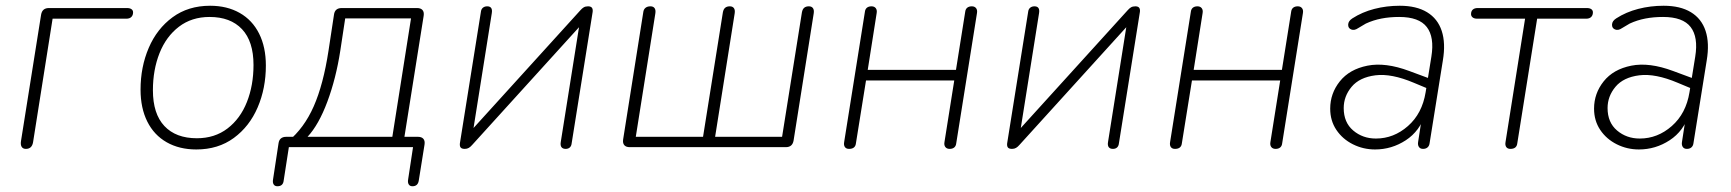

<svg xmlns="http://www.w3.org/2000/svg" viewBox="-20 -512 6024 668"><path d="M53 -21 123 -461Q127 -484 150 -484H422Q432 -484 437.5 -480Q443 -476 443 -469Q443 -459 437 -453Q431 -447 420 -447H163L95 -17Q91 6 70 6Q60 6 55.5 -1Q51 -8 53 -21Z M469 -200Q469 -279 497.5 -345.5Q526 -412 580.5 -452Q635 -492 711 -492Q770 -492 814 -467Q858 -442 881.5 -395Q905 -348 905 -284Q905 -205 876.5 -138.5Q848 -72 793.5 -32Q739 8 663 8Q604 8 560 -17Q516 -42 492.5 -89Q469 -136 469 -200ZM862 -286Q862 -368 822 -410.5Q782 -453 709 -453Q647 -453 602.5 -419Q558 -385 535 -327Q512 -269 512 -198Q512 -116 552 -73.5Q592 -31 665 -31Q727 -31 771.5 -65Q816 -99 839 -157Q862 -215 862 -286Z M930 112 949 -13Q952 -36 976 -36H1020L982 -20Q1038 -66 1071.5 -142Q1105 -218 1123 -336L1142 -461Q1145 -484 1169 -484H1431Q1444 -484 1450 -477Q1456 -470 1454 -457L1385 -23L1372 -36H1434Q1447 -36 1453 -29Q1459 -22 1457 -9L1437 116Q1434 136 1415 136Q1406 136 1402 129.5Q1398 123 1400 112L1417 0H985L967 116Q966 126 960.5 131Q955 136 945 136Q936 136 932 129.5Q928 123 930 112ZM1345 -36 1410 -448H1181L1164 -336Q1149 -239 1119 -158.5Q1089 -78 1050 -36Z M1580 -13 1653 -470Q1654 -480 1660 -485Q1666 -490 1675 -490Q1685 -490 1689 -484Q1693 -478 1691 -466L1622 -32H1596L1999 -476Q2005 -483 2011 -486.5Q2017 -490 2026 -490Q2035 -490 2039 -485.5Q2043 -481 2042 -471L1969 -14Q1968 -4 1962.5 1Q1957 6 1948 6Q1938 6 1933.5 0Q1929 -6 1931 -18L2000 -452H2026L1623 -8Q1617 -1 1611 2.5Q1605 6 1597 6Q1587 6 1583 1.5Q1579 -3 1580 -13Z M2148 -27 2218 -469Q2219 -479 2225.5 -484.5Q2232 -490 2243 -490Q2253 -490 2257.5 -483.5Q2262 -477 2260 -465L2192 -36H2426L2495 -469Q2497 -480 2503 -485Q2509 -490 2519 -490Q2529 -490 2533.5 -483.5Q2538 -477 2536 -465L2468 -36H2701L2770 -469Q2772 -480 2778 -485Q2784 -490 2794 -490Q2804 -490 2808.5 -483.5Q2813 -477 2811 -465L2741 -23Q2737 0 2714 0H2171Q2158 0 2152 -7Q2146 -14 2148 -27Z M2917 -18 2989 -470Q2990 -480 2996 -485Q3002 -490 3012 -490Q3022 -490 3027 -483.5Q3032 -477 3030 -466L2999 -269H3306L3338 -470Q3339 -480 3345 -485Q3351 -490 3361 -490Q3371 -490 3376 -483.5Q3381 -477 3379 -466L3307 -14Q3306 -4 3300 1Q3294 6 3284 6Q3274 6 3269 -0.5Q3264 -7 3266 -18L3300 -232H2993L2958 -14Q2957 -4 2951 1Q2945 6 2934 6Q2924 6 2919.5 -0.5Q2915 -7 2917 -18Z M3484 -13 3557 -470Q3558 -480 3564 -485Q3570 -490 3579 -490Q3589 -490 3593 -484Q3597 -478 3595 -466L3526 -32H3500L3903 -476Q3909 -483 3915 -486.5Q3921 -490 3930 -490Q3939 -490 3943 -485.5Q3947 -481 3946 -471L3873 -14Q3872 -4 3866.5 1Q3861 6 3852 6Q3842 6 3837.5 0Q3833 -6 3835 -18L3904 -452H3930L3527 -8Q3521 -1 3515 2.5Q3509 6 3501 6Q3491 6 3487 1.5Q3483 -3 3484 -13Z M4051 -18 4123 -470Q4124 -480 4130 -485Q4136 -490 4146 -490Q4156 -490 4161 -483.5Q4166 -477 4164 -466L4133 -269H4440L4472 -470Q4473 -480 4479 -485Q4485 -490 4495 -490Q4505 -490 4510 -483.5Q4515 -477 4513 -466L4441 -14Q4440 -4 4434 1Q4428 6 4418 6Q4408 6 4403 -0.5Q4398 -7 4400 -18L4434 -232H4127L4092 -14Q4091 -4 4085 1Q4079 6 4068 6Q4058 6 4053.5 -0.5Q4049 -7 4051 -18Z M4608 -134Q4608 -187 4641.5 -229Q4675 -271 4737.5 -283.5Q4800 -296 4883 -265L4964 -235L4959 -199L4899 -224Q4821 -257 4765.5 -250Q4710 -243 4682.5 -210Q4655 -177 4655 -136Q4655 -86 4688 -58Q4721 -30 4767 -30Q4829 -30 4878.5 -73.5Q4928 -117 4940 -191L4960 -315Q4971 -383 4944 -418Q4917 -453 4848 -453Q4815 -453 4786.5 -447.5Q4758 -442 4732 -430Q4719 -422 4705 -414Q4692 -405 4681 -409.5Q4670 -414 4670.5 -426.5Q4671 -439 4685 -448Q4719 -470 4761.5 -481Q4804 -492 4850 -492Q4908 -492 4945 -469.5Q4982 -447 4996 -404.5Q5010 -362 5000 -302L4954 -15Q4953 -5 4947 0.5Q4941 6 4931 6Q4921 6 4916.5 -1Q4912 -8 4914 -19L4929 -116H4939Q4920 -56 4871 -24Q4822 8 4764 8Q4723 8 4687 -10Q4651 -28 4629.5 -60Q4608 -92 4608 -134Z M5218 -18 5286 -447H5119Q5109 -447 5103.5 -451.5Q5098 -456 5098 -463Q5098 -473 5104 -478.5Q5110 -484 5121 -484H5501Q5511 -484 5516.5 -480Q5522 -476 5522 -469Q5522 -459 5516 -453Q5510 -447 5499 -447H5328L5259 -14Q5258 -4 5252 1Q5246 6 5235 6Q5225 6 5220.5 -0.5Q5216 -7 5218 -18Z M5526 -134Q5526 -187 5559.5 -229Q5593 -271 5655.5 -283.5Q5718 -296 5801 -265L5882 -235L5877 -199L5817 -224Q5739 -257 5683.5 -250Q5628 -243 5600.5 -210Q5573 -177 5573 -136Q5573 -86 5606 -58Q5639 -30 5685 -30Q5747 -30 5796.5 -73.5Q5846 -117 5858 -191L5878 -315Q5889 -383 5862 -418Q5835 -453 5766 -453Q5733 -453 5704.5 -447.5Q5676 -442 5650 -430Q5637 -422 5623 -414Q5610 -405 5599 -409.5Q5588 -414 5588.5 -426.5Q5589 -439 5603 -448Q5637 -470 5679.5 -481Q5722 -492 5768 -492Q5826 -492 5863 -469.5Q5900 -447 5914 -404.5Q5928 -362 5918 -302L5872 -15Q5871 -5 5865 0.5Q5859 6 5849 6Q5839 6 5834.5 -1Q5830 -8 5832 -19L5847 -116H5857Q5838 -56 5789 -24Q5740 8 5682 8Q5641 8 5605 -10Q5569 -28 5547.5 -60Q5526 -92 5526 -134Z"/></svg>

Font: SN Pro Thin
Style: Italic
Weight: 200
Italic angle: -9°
Designer: Tobias Whetton
Foundry: Supernotes
Version: Version 1.003;Glyphs 3.3 (3324)